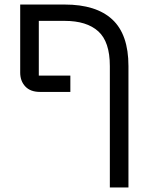

<svg xmlns="http://www.w3.org/2000/svg" viewBox="-20 -626 670 846"><path d="M464 -335Q464 -442 413 -488Q362 -534 265 -534H151V-293H290V-221H156Q114 -221 91.5 -245Q69 -269 69 -306V-606H265Q404 -606 475 -540Q546 -474 546 -335V200H464Z"/></svg>

Font: IBM Plex Sans Hebrew
Style: Regular
Weight: 400
Designer: Mike Abbink, Paul van der Laan, Pieter van Rosmalen, Yanek Iontef
Foundry: Bold Monday
Version: Version 1.2